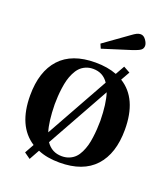

<svg xmlns="http://www.w3.org/2000/svg" viewBox="-183 -1117 1133 1303"><g transform="rotate(20 384.0 -465.5)"><path d="M271 -90.8Q311.5 -30.8 383.8 -30.8Q414.1 -30.8 438.5 -41.3Q462.9 -51.8 479.7 -69.1Q496.6 -86.4 509 -112.3Q521.5 -138.2 528.8 -164.6Q536.1 -190.9 540.5 -224.4Q544.9 -257.8 546.6 -285.4Q548.3 -313 548.8 -346.2Q546.9 -470.2 522.9 -543ZM219.2 -346.2Q221.2 -220.2 243.2 -151.9L494.1 -602.1Q455.1 -661.1 383.8 -661.1Q353.5 -661.1 329.1 -650.1Q304.7 -639.2 288.1 -621.3Q271.5 -603.5 258.8 -577.1Q246.1 -550.8 239 -524.2Q231.9 -497.6 227.3 -464.1Q222.7 -430.7 221.2 -404.1Q219.7 -377.4 219.2 -346.2ZM42 -346.2Q42 -519 128.2 -613Q214.4 -707 383.8 -707Q471.7 -707 538.1 -681.2L575.2 -747.1L622.1 -721.2L585.9 -657.2Q726.1 -570.8 726.1 -346.2Q726.1 -173.3 639.6 -79.1Q553.2 15.1 383.8 15.1Q292.5 15.1 227.1 -13.2L186 61L142.1 29.8L179.2 -37.1Q42 -125.5 42 -346.2ZM370.1 -838.9 542 -961.9Q564.9 -979 578.6 -985.6Q592.3 -992.2 606 -992.2Q627.9 -992.2 644 -969.2Q660.2 -946.3 660.2 -928.2Q660.2 -907.7 644.5 -896.2Q628.9 -884.8 586.9 -871.1L383.8 -807.1Z"/></g></svg>

Font: Linguistics Pro
Style: Bold
Weight: 700
Designer: Stefan Peev, Context Ltd
Foundry: Stefan Peev, Context Ltd
Version: Version 001.000